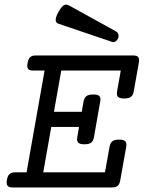

<svg xmlns="http://www.w3.org/2000/svg" viewBox="-20 -823 640 843"><path d="M175.8 -513.2H126Q109.4 -513.2 103.5 -520.5Q97.7 -527.8 101.1 -546.4Q104.5 -564.9 112.8 -572.3Q121.1 -579.6 137.7 -579.6H564.5Q581.1 -579.6 586.9 -572.3Q592.8 -564.9 589.4 -546.4L567.4 -422.4Q564.5 -405.3 555.2 -397.9Q545.9 -390.6 525.4 -390.6Q504.9 -390.6 498 -397.9Q491.2 -405.3 494.1 -422.4L510.3 -513.2H249L216.8 -332H338.9L346.7 -376.5Q350.1 -393.6 359.4 -400.9Q368.7 -408.2 389.2 -408.2Q409.7 -408.2 416.5 -400.9Q423.3 -393.6 419.9 -376.5L392.6 -221.2Q389.6 -204.1 380.4 -196.8Q371.1 -189.5 350.6 -189.5Q330.1 -189.5 323.2 -196.8Q316.4 -204.1 319.3 -221.2L327.1 -265.6H205.1L169.9 -66.4H440.9L460.9 -178.2Q463.9 -195.3 473.1 -202.6Q482.4 -210 502.9 -210Q523.4 -210 530.3 -202.6Q537.1 -195.3 534.2 -178.2L508.3 -33.2Q505.4 -14.6 497.1 -7.3Q488.8 0 472.2 0H35.6Q19 0 13.2 -7.3Q7.3 -14.6 10.3 -33.2Q13.7 -51.8 22 -59.1Q30.3 -66.4 46.9 -66.4H96.7ZM489.3 -685.1Q497.6 -680.2 499.8 -671.6Q502 -663.1 498.5 -654.8Q495.1 -646.5 488 -641.4Q481 -636.2 471.7 -639.2L236.8 -718.8Q231.9 -720.2 228.5 -723.9Q225.1 -727.5 224.6 -733.6Q224.1 -739.7 226.8 -748.8Q229.5 -757.8 236.8 -771Q244.6 -784.7 251 -791.7Q257.3 -798.8 262.9 -801.3Q268.6 -803.7 274.2 -802.2Q279.8 -800.8 286.1 -797.4Z"/></svg>

Font: Courier Prime
Style: Italic
Weight: 400
Monospace: yes
Designer: Alan Dague-Greene
Foundry: Quote-Unquote Apps
Version: Version 1.202